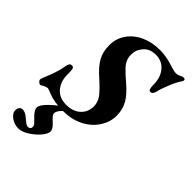

<svg xmlns="http://www.w3.org/2000/svg" viewBox="-287 -774 1165 1165"><g transform="rotate(45 295.0 -191.5)"><path d="M92 -6Q61 -19 56 -19Q47 -19 31 -12Q11 0 7 0Q1 0 -7.5 -8Q-16 -16 -16 -23Q-16 -29 -4 -58Q29 -136 36 -187Q39 -205 44.5 -212.5Q50 -220 62 -220Q75 -220 78 -206.5Q81 -193 81 -157Q81 -103 113 -64.5Q145 -26 204 -26Q263 -26 297 -57.5Q331 -89 331 -138Q331 -172 311.5 -200.5Q292 -229 232 -283Q180 -328 157 -369.5Q134 -411 134 -468Q134 -523 164.5 -568Q195 -613 249.5 -638.5Q304 -664 372 -664Q426 -664 485 -645Q489 -644 508 -638Q527 -632 541 -632Q555 -632 566 -638Q582 -647 593 -647Q606 -647 606 -637Q606 -630 602 -625Q585 -602 565.5 -556Q546 -510 535 -467Q528 -442 512 -442Q502 -442 498 -452Q494 -462 494 -483Q494 -548 461.5 -587Q429 -626 376 -626Q325 -626 296.5 -594Q268 -562 268 -521Q268 -496 276 -477Q284 -458 304 -436.5Q324 -415 365 -380Q423 -331 446 -289Q469 -247 469 -196Q469 -143 438.5 -94.5Q408 -46 351 -16Q294 14 219 14Q141 14 92 -6ZM10 217Q10 199 18 189.5Q26 180 40 180Q62 180 91 206Q97 210 106 218Q115 226 122 229.5Q129 233 137 233Q146 233 151.5 227.5Q157 222 157 213Q157 203 151.5 195.5Q146 188 138 180.5Q130 173 125 168Q111 155 100.5 139.5Q90 124 90 112Q90 89 130 50Q170 11 216 -17H255Q189 31 189 63Q189 71 196 79.5Q203 88 211 96Q219 104 222 106Q253 134 253 155Q253 176 227.5 206Q202 236 166 258.5Q130 281 101 281Q77 281 56 271Q35 261 22.5 246.5Q10 232 10 217Z"/></g></svg>

Font: EB Garamond
Style: Bold Italic
Weight: 700
Italic angle: -17.2°
Designer: Georg Duffner and Octavio Pardo
Foundry: Georg Duffner
Version: Version 1.000